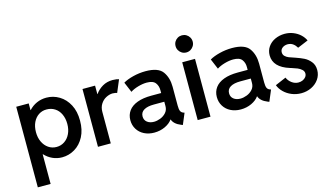

<svg xmlns="http://www.w3.org/2000/svg" viewBox="-102 -1106 2908 1670"><g transform="rotate(-15 1352.5 -271.5)"><path d="M59.6 -520.5H171.9V-460H173.8Q204.1 -493.2 244.6 -511.2Q285.2 -529.3 332 -529.3Q394 -529.3 447.5 -497.1Q501 -464.8 533 -404.1Q564.9 -343.3 564.5 -260.7Q564.9 -178.2 533 -117.2Q501 -56.2 447.5 -24.2Q394 7.8 333 7.8Q287.6 7.8 247.8 -10.3Q208 -28.3 177.2 -61.5H174.8V205.1H59.6ZM450.2 -261.7Q450.2 -311.5 432.1 -349.9Q414.1 -388.2 381.6 -408.9Q349.1 -429.7 307.6 -429.7Q268.6 -430.2 236.8 -409.7Q205.1 -389.2 186.5 -351.1Q168 -313 168 -261.7Q168 -212.9 186.3 -174.3Q204.6 -135.7 236.6 -113.8Q268.6 -91.8 308.6 -91.8Q349.6 -91.8 381.8 -113.8Q414.1 -135.7 432.1 -174.3Q450.2 -212.9 450.2 -261.7Z M656.2 -520.5H769.5V-444.3H771.5Q797.4 -481.4 837.4 -504.9Q877.4 -528.3 928.7 -528.3Q946.3 -528.3 962.4 -525.9Q978.5 -523.4 985.4 -520.5L938.5 -409.2Q934.6 -411.6 923.1 -413.6Q911.6 -415.5 898.4 -416Q869.6 -415.5 839.8 -400.1Q810.1 -384.8 790.8 -354.7Q771.5 -324.7 771.5 -284.2V0H656.2Z M987.8 -150.4Q987.8 -198.7 1014.4 -234.9Q1041 -271 1093 -290.3Q1145 -309.6 1218.3 -309.6H1308.1V-334Q1308.6 -373.5 1287.4 -401.6Q1266.1 -429.7 1209.5 -429.7Q1173.3 -429.7 1131.1 -417.5Q1088.9 -405.3 1061 -386.7L1022 -479.5Q1057.6 -500.5 1113 -514.4Q1168.5 -528.3 1225.1 -528.3Q1339.4 -528.3 1378.9 -472.9Q1418.5 -417.5 1418.5 -335.9V-166Q1418.5 -134.3 1425.3 -118.2Q1432.1 -102.1 1449.7 -95.7L1460.4 -91.8L1418.5 7.8L1403.8 2Q1372.6 -10.3 1353.5 -28.1Q1334.5 -45.9 1328.1 -66.4H1327.1Q1304.7 -34.2 1260.3 -13.2Q1215.8 7.8 1162.6 7.8Q1112.3 7.8 1072.5 -12.2Q1032.7 -32.2 1010.3 -68.4Q987.8 -104.5 987.8 -150.4ZM1184.1 -84Q1211.4 -84 1241.9 -95.7Q1272.5 -107.4 1293.7 -131.3Q1314.9 -155.3 1314.9 -189.5V-229.5H1221.2Q1162.6 -229.5 1130.9 -210.4Q1099.1 -191.4 1099.1 -154.3Q1099.1 -121.6 1122.8 -102.8Q1146.5 -84 1184.1 -84Z M1554.2 -520.5H1669.4V0H1554.2ZM1534.7 -670.9Q1534.7 -692.4 1544.9 -710Q1555.2 -727.5 1572.8 -737.8Q1590.3 -748 1611.8 -748Q1632.8 -748 1650.4 -737.8Q1668 -727.5 1678.5 -710Q1689 -692.4 1689 -670.9Q1689 -649.9 1678.5 -632.3Q1668 -614.7 1650.4 -604.2Q1632.8 -593.8 1611.8 -593.8Q1590.3 -593.8 1572.8 -604.2Q1555.2 -614.7 1544.9 -632.3Q1534.7 -649.9 1534.7 -670.9Z M1766.6 -150.4Q1766.6 -198.7 1793.2 -234.9Q1819.8 -271 1871.8 -290.3Q1923.8 -309.6 1997.1 -309.6H2086.9V-334Q2087.4 -373.5 2066.2 -401.6Q2044.9 -429.7 1988.3 -429.7Q1952.1 -429.7 1909.9 -417.5Q1867.7 -405.3 1839.8 -386.7L1800.8 -479.5Q1836.4 -500.5 1891.8 -514.4Q1947.3 -528.3 2003.9 -528.3Q2118.2 -528.3 2157.7 -472.9Q2197.3 -417.5 2197.3 -335.9V-166Q2197.3 -134.3 2204.1 -118.2Q2210.9 -102.1 2228.5 -95.7L2239.3 -91.8L2197.3 7.8L2182.6 2Q2151.4 -10.3 2132.3 -28.1Q2113.3 -45.9 2106.9 -66.4H2106Q2083.5 -34.2 2039.1 -13.2Q1994.6 7.8 1941.4 7.8Q1891.1 7.8 1851.3 -12.2Q1811.5 -32.2 1789.1 -68.4Q1766.6 -104.5 1766.6 -150.4ZM1962.9 -84Q1990.2 -84 2020.8 -95.7Q2051.3 -107.4 2072.5 -131.3Q2093.8 -155.3 2093.8 -189.5V-229.5H2000Q1941.4 -229.5 1909.7 -210.4Q1877.9 -191.4 1877.9 -154.3Q1877.9 -121.6 1901.6 -102.8Q1925.3 -84 1962.9 -84Z M2289.6 -117.2 2387.2 -159.2Q2398.9 -130.4 2426.5 -109.6Q2454.1 -88.9 2486.8 -88.9Q2507.3 -88.9 2525.1 -96.9Q2543 -105 2553.5 -118.9Q2564 -132.8 2564 -149.4Q2564 -169.9 2547.6 -184.8Q2531.2 -199.7 2510 -208.5Q2488.8 -217.3 2458.5 -226.6L2445.8 -230.5Q2304.7 -274.4 2304.2 -380.9Q2304.2 -424.8 2327.6 -458.5Q2351.1 -492.2 2390.4 -510.5Q2429.7 -528.8 2477.1 -529.3Q2519 -529.3 2555.2 -514.6Q2591.3 -500 2617.2 -475.8Q2643.1 -451.7 2656.7 -421.9L2561 -381.8Q2548.8 -403.8 2528.8 -418.9Q2508.8 -434.1 2480 -434.6Q2451.2 -434.1 2431.9 -419.2Q2412.6 -404.3 2412.6 -379.9Q2412.6 -358.9 2426 -345.5Q2439.5 -332 2459.5 -323.7Q2479.5 -315.4 2517.1 -303.7Q2557.6 -290 2589.4 -274.4Q2621.1 -258.8 2646.2 -228.3Q2671.4 -197.8 2671.4 -152.3Q2671.4 -106.4 2646 -69.8Q2620.6 -33.2 2578.4 -12.7Q2536.1 7.8 2486.8 7.8Q2440.9 7.8 2400.4 -9Q2359.9 -25.9 2331.1 -54.4Q2302.2 -83 2289.6 -117.2Z"/></g></svg>

Font: Reddit Sans Vanilla SemiBold
Style: Regular
Weight: 600
Designer: Stephen Hutchings
Foundry: Reddit
Version: Version 1.013